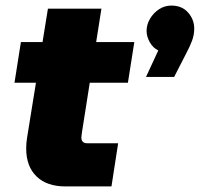

<svg xmlns="http://www.w3.org/2000/svg" viewBox="-20 -669 717 689"><path d="M215 0Q148 0 111 -36Q74 -72 74 -136Q74 -155 77 -174L152 -638H344L275 -200Q272 -181 272 -174Q272 -166 277 -160.5Q282 -155 292 -155H404L380 0ZM32 -372 55 -518H462L439 -372ZM504 -393 548 -488Q529 -497 517.5 -517.5Q506 -538 506 -558Q506 -581 518.5 -602Q531 -623 551 -636Q571 -649 595 -649Q633 -649 655 -624Q677 -599 677 -566Q677 -544 669 -522.5Q661 -501 647 -475L605 -393Z"/></svg>

Font: MuseoModerno Black
Style: Italic
Weight: 900
Italic angle: -9°
Designer: Pablo Cosgaya, Héctor Gatti, Marcela Romero, and the Authors of The MuseoModerno Project.
Foundry: Omnibus-Type Team
Version: Version 1.003